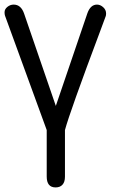

<svg xmlns="http://www.w3.org/2000/svg" viewBox="-21 -590 574 843"><path d="M184.1 185.1V-19L1 -521Q-1 -526.9 -1 -536.1Q-1 -549.8 11.5 -559.8Q23.9 -569.8 39.1 -569.8Q71.3 -569.8 85 -529.8L224.1 -125L362.8 -532.2Q376.5 -569.8 404.8 -569.8Q419.4 -569.8 432.1 -558.3Q444.8 -546.9 444.8 -530.8Q444.8 -522 442.9 -518.1L419.9 -456.1Q284.7 -96.2 264.2 -19V186Q264.2 209 253.4 220.9Q242.7 232.9 223.1 232.9Q184.1 232.9 184.1 185.1Z"/></svg>

Font: BPreplay
Style: Regular
Weight: 400
Designer: Magenta/George Triantafyllakos
Foundry: Magenta/George Triantafyllakos
Version: Version 1.00